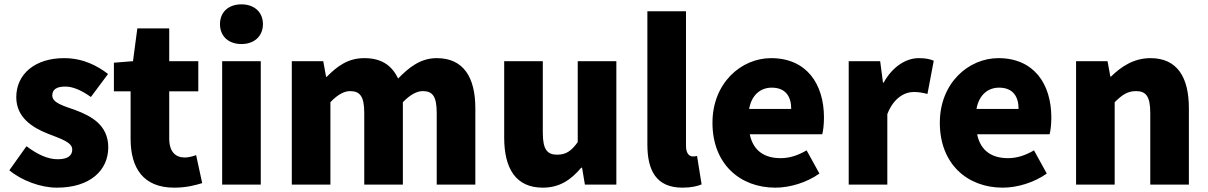

<svg xmlns="http://www.w3.org/2000/svg" viewBox="-20 -851 5566 885"><path d="M242 14C397 14 479 -67 479 -172C479 -275 400 -316 329 -343C270 -364 221 -377 221 -411C221 -438 240 -452 281 -452C318 -452 358 -433 399 -404L478 -510C430 -547 364 -583 275 -583C142 -583 55 -510 55 -403C55 -308 132 -262 200 -235C258 -212 313 -196 313 -162C313 -134 293 -117 246 -117C201 -117 154 -138 102 -177L23 -66C81 -18 168 14 242 14Z M783 14C841 14 882 2 912 -7L884 -136C870 -131 850 -125 832 -125C790 -125 760 -150 760 -213V-430H894V-569H760V-720H613L593 -569L505 -562V-430H582V-211C582 -77 640 14 783 14Z M1004 0H1182V-569H1004ZM1093 -648C1152 -648 1192 -684 1192 -740C1192 -795 1152 -831 1093 -831C1033 -831 994 -795 994 -740C994 -684 1033 -648 1093 -648Z M1325 0H1503V-380C1536 -415 1567 -431 1593 -431C1638 -431 1659 -409 1659 -330V0H1837V-380C1871 -415 1902 -431 1928 -431C1973 -431 1993 -409 1993 -330V0H2171V-352C2171 -494 2117 -583 1993 -583C1917 -583 1864 -539 1815 -489C1786 -550 1738 -583 1659 -583C1582 -583 1533 -544 1486 -497H1483L1470 -569H1325Z M2482 14C2559 14 2612 -22 2659 -78H2663L2676 0H2821V-569H2643V-196C2613 -154 2588 -138 2548 -138C2503 -138 2482 -161 2482 -239V-569H2304V-217C2304 -75 2357 14 2482 14Z M3126 14C3166 14 3195 7 3214 -1L3193 -132C3183 -130 3179 -130 3173 -130C3159 -130 3142 -141 3142 -179V-799H2964V-185C2964 -66 3004 14 3126 14Z M3554 14C3620 14 3698 -9 3757 -51L3698 -158C3657 -134 3619 -122 3578 -122C3506 -122 3452 -154 3436 -232H3770C3774 -246 3778 -277 3778 -309C3778 -464 3698 -583 3534 -583C3397 -583 3264 -469 3264 -285C3264 -96 3390 14 3554 14ZM3433 -349C3445 -416 3488 -447 3537 -447C3602 -447 3627 -405 3627 -349Z M3892 0H4070V-325C4099 -400 4150 -427 4192 -427C4217 -427 4234 -423 4255 -418L4284 -571C4268 -578 4249 -583 4215 -583C4158 -583 4095 -546 4053 -470H4050L4037 -569H3892Z M4602 14C4668 14 4746 -9 4805 -51L4746 -158C4705 -134 4667 -122 4626 -122C4554 -122 4500 -154 4484 -232H4818C4822 -246 4826 -277 4826 -309C4826 -464 4746 -583 4582 -583C4445 -583 4312 -469 4312 -285C4312 -96 4438 14 4602 14ZM4481 -349C4493 -416 4536 -447 4585 -447C4650 -447 4675 -405 4675 -349Z M4940 0H5118V-380C5152 -413 5176 -431 5216 -431C5261 -431 5282 -409 5282 -330V0H5460V-352C5460 -494 5407 -583 5283 -583C5206 -583 5148 -544 5101 -498H5098L5085 -569H4940Z"/></svg>

Font: Noto Sans TC Black
Style: Regular
Weight: 900
Designer: Ryoko NISHIZUKA 西塚涼子 (kana, bopomofo & ideographs); Paul D. Hunt (Latin, Greek & Cyrillic); Sandoll Communications 산돌커뮤니
Foundry: Adobe
Version: Version 2.004;hotconv 1.0.118;makeotfexe 2.5.65603